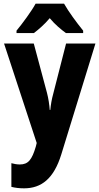

<svg xmlns="http://www.w3.org/2000/svg" viewBox="-20 -837 542 1046"><path d="M329 -817H174C153 -778 101 -707 70 -670V-657H165C188 -675 221 -702 251 -738C280 -703 313 -676 339 -657H433V-670C395 -717 354 -773 329 -817ZM2 -600 180 -58 175 -38C154 33 134 59 88 59C72 59 56 56 42 52V181C62 186 84 189 111 189C205 189 273 137 314 4L500 -600H340L271 -330C261 -294 257 -267 254 -238H251C249 -267 244 -300 236 -331L164 -600Z"/></svg>

Font: Noto Sans Tamil UI Condensed ExtraBold
Style: Regular
Weight: 800
Width: 3
Designer: Jelle Bosma - Monotype Design Team
Foundry: Monotype Imaging Inc.
Version: Version 2.004